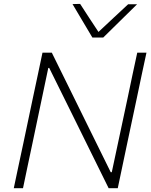

<svg xmlns="http://www.w3.org/2000/svg" viewBox="-20 -990 796 1010"><path d="M52.5 0Q65 -60 77 -116Q89 -172 103 -237.5L152.5 -472.5Q167 -540 179 -596.8Q191 -653.5 203.5 -713H252.5Q302 -613 348.8 -517.8Q395.5 -422.5 440.5 -331.5L562.5 -84H568L651 -473Q665 -540.5 677 -596.8Q689 -653 702 -713H750.5Q737.5 -653.5 725.5 -596.8Q713.5 -540 699.5 -473L649.5 -237.5Q635.5 -171.5 623.8 -115.5Q612 -59.5 599.5 0H551.5Q510 -84 464 -177.2Q418 -270.5 362.5 -383L239 -632.5H234L151 -237.5Q137 -171 125.2 -115.8Q113.5 -60.5 101 0ZM466 -792.5Q440 -836.5 413.5 -880.8Q387 -925 361.5 -968.5L401.5 -969.5Q425 -933 449.2 -896Q473.5 -859 498 -822Q538 -859.5 576.2 -895.2Q614.5 -931 654 -967.5H701Q655.5 -923 612 -880Q568.5 -837 523 -792.5Z"/></svg>

Font: Commissioner ExtraLight
Style: Italic
Weight: 200
Italic angle: -12°
Designer: Kostas Bartsokas
Foundry: Kostas Bartsokas
Version: Version 1.000; ttfautohint (v1.8.3)